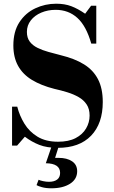

<svg xmlns="http://www.w3.org/2000/svg" viewBox="-20 -785 612 1035"><path d="M291 12Q233 12 192 -4Q151 -20 114 -48L72 0H45V-210H73Q85 -162 111.5 -118.5Q138 -75 182.5 -48Q227 -21 293 -21Q350 -21 387.5 -40.5Q425 -60 444 -92.5Q463 -125 463 -162Q463 -198 447 -222Q431 -246 404 -261.5Q377 -277 343 -287.5Q309 -298 273 -306Q202 -324 152.5 -354Q103 -384 77.5 -430Q52 -476 52 -540Q52 -615 84.5 -665Q117 -715 170 -740Q223 -765 283 -765Q329 -765 364.5 -751.5Q400 -738 439 -711L471 -754H499V-550H472Q445 -645 397 -688.5Q349 -732 280 -732Q238 -732 202.5 -717Q167 -702 146 -675Q125 -648 125 -613Q125 -581 140.5 -560.5Q156 -540 182.5 -527Q209 -514 241.5 -505Q274 -496 309 -487Q383 -469 433 -438Q483 -407 508.5 -357.5Q534 -308 534 -235Q534 -119 471 -53.5Q408 12 291 12ZM257 230Q227 230 206 224Q185 218 177 213L188 184Q196 188 212.5 191.5Q229 195 244 195Q272 195 288 183Q304 171 304 147Q304 96 227 95L263 -10H301L277 66H296Q341 66 368.5 84.5Q396 103 396 138Q396 181 357.5 205.5Q319 230 257 230Z"/></svg>

Font: Libre Bodoni Medium
Style: Regular
Weight: 500
Designer: Pablo Impallari, Rodrigo Fuenzalida
Foundry: Impallari Type
Version: Version 2.005;gftools[0.9.23]